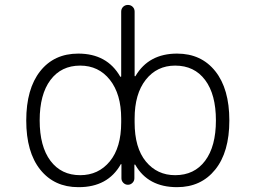

<svg xmlns="http://www.w3.org/2000/svg" viewBox="-20 -774 1040 782"><path d="M306.6 -60.5Q380.9 -60.5 427.2 -116.7Q473.6 -172.9 473.6 -275.4V-291Q473.6 -390.6 427.7 -448.7Q381.8 -506.8 306.6 -506.8Q229.5 -506.8 185.5 -448.2Q141.6 -389.6 141.6 -283.7Q141.6 -177.7 185.5 -119.1Q229.5 -60.5 306.6 -60.5ZM693.4 -506.8Q619.1 -506.8 573.7 -449.2Q528.3 -391.6 528.3 -291V-275.4Q528.3 -171.9 574.2 -116.2Q620.1 -60.5 693.4 -60.5Q771.5 -60.5 815.4 -119.1Q859.4 -177.7 859.4 -283.7Q859.4 -389.6 815.4 -448.2Q771.5 -506.8 693.4 -506.8ZM474.6 -103.5Q474.6 -105.5 473.1 -106Q471.7 -106.4 471.7 -104.5Q418.9 -11.7 300.8 -11.7Q299.8 -11.7 298.8 -11.7Q201.2 -11.7 144 -83Q86.9 -154.3 86.9 -283.2Q86.9 -412.1 143.6 -483.9Q200.2 -555.7 298.8 -555.7Q416 -555.7 469.7 -461.9Q470.7 -460.9 472.2 -461.4Q473.6 -461.9 473.6 -462.9V-726.6Q473.6 -738.3 481.4 -746.1Q489.3 -753.9 501 -753.9Q512.7 -753.9 520.5 -746.1Q528.3 -738.3 528.3 -726.6V-464.8Q528.3 -463.9 529.8 -463.4Q531.2 -462.9 532.2 -464.8Q585.9 -555.7 701.2 -555.7Q799.8 -555.7 856.9 -483.9Q914.1 -412.1 914.1 -283.2Q914.1 -154.3 856.4 -83Q798.8 -11.7 701.2 -11.7Q583 -11.7 531.2 -102.5Q530.3 -104.5 528.8 -104Q527.3 -103.5 527.3 -101.6V-47.9Q527.3 -37.1 519.5 -29.3Q511.7 -21.5 501 -21.5Q490.2 -21.5 482.4 -29.3Q474.6 -37.1 474.6 -47.9Z"/></svg>

Font: Rounded-X Mgen+ 1m light
Style: Regular
Weight: 200
Designer: [Source Han Sans]
Ryoko NISHIZUKA  (kana & ideographs); Paul D. Hunt (Latin, Greek & Cyrillic); Wenlong ZHANG  (bopomofo
Version: Version 1.059.20150602